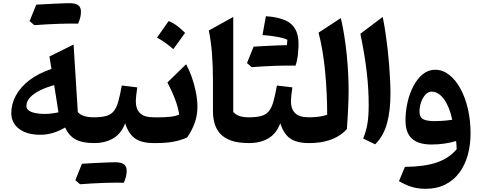

<svg xmlns="http://www.w3.org/2000/svg" viewBox="-20 -889 2989 1193"><path d="M316.6 -360.1Q324 -312.8 330.3 -273.9Q336.7 -234.9 343.2 -190.8Q326.2 -187.4 303.7 -184.2Q281.3 -181.1 257.9 -181.1Q226.7 -181.1 200.8 -186.1Q174.9 -191.1 159.5 -202Q144.1 -212.8 144.1 -230.1Q144.1 -260.1 167.7 -284.7Q191.3 -309.3 230.7 -328.4Q270 -347.4 316.6 -360.1ZM299.9 -460.7Q217.3 -433 161.6 -389.9Q106 -346.8 78.1 -294.5Q50.2 -242.1 50.2 -186.7Q50.2 -125.3 98.7 -88.4Q147.2 -51.6 230.1 -51.6Q309.4 -51.6 384.6 -96.9Q406.5 -47.1 448.3 -23.5Q490.1 0 563.2 0H563.7V-160.1H563.2Q529.6 -160.1 503.8 -167.8Q478 -175.6 463.5 -192.5L437.2 -612.3L287 -537.9ZM410.7 -742.4Q425.8 -742.4 436 -742.3Q446.2 -742.2 453 -742.2Q459.8 -742.2 465.2 -741.9Q474.2 -761.4 478.7 -780.5Q483.1 -799.6 483.1 -816Q483.1 -843.3 466.3 -856.2Q449.4 -869.2 411.8 -869.2Q370.2 -851.1 328.7 -832.5Q287.1 -813.8 246 -795.3Q205 -776.7 164.1 -758Q171.7 -751.5 179 -745Q186.3 -738.5 193 -732.6Q227.3 -735.2 267.2 -737.5Q307.1 -739.8 345 -741.1Q382.8 -742.4 410.7 -742.4ZM193 -732.6Q229.6 -755.1 266.2 -777.5Q302.7 -799.9 339 -823Q375.4 -846 411.8 -869.2Q398.7 -869.2 374.9 -868.4Q351 -867.6 321.6 -866.2Q292.1 -864.8 261.7 -863.2Q231.3 -861.7 205.3 -859.9Q194.9 -834.7 184.7 -809.4Q174.5 -784.2 164.1 -758Q171.7 -751.5 179 -745Q186.3 -738.5 193 -732.6Z M694.8 246Q709.9 246 720.1 246.1Q730.2 246.3 737.1 246.3Q743.9 246.3 749.2 246.5Q758.3 227 762.8 207.9Q767.2 188.8 767.2 172.4Q767.2 145.1 750.4 132.2Q733.5 119.2 695.9 119.2Q654.3 137.3 612.7 156Q571.2 174.6 530.1 193.2Q489 211.7 448.2 230.5Q455.8 236.9 463.1 243.4Q470.4 249.9 477.1 255.8Q511.4 253.2 551.3 250.9Q591.2 248.6 629.1 247.3Q666.9 246 694.8 246ZM477.1 255.8Q513.7 233.4 550.2 210.9Q586.7 188.5 623.1 165.5Q659.5 142.4 695.9 119.2Q682.8 119.2 658.9 120Q635.1 120.8 605.6 122.2Q576.2 123.6 545.8 125.2Q515.3 126.7 489.3 128.5Q478.9 153.8 468.8 179Q458.6 204.2 448.2 230.5Q455.8 236.9 463.1 243.4Q470.4 249.9 477.1 255.8ZM563.5 0Q633.5 0 683.3 -29.1Q733.1 -58.1 757.7 -123.2Q778 -58 818.8 -29Q859.5 0 935.7 0H936.2V-160.1H935.7Q875.4 -160.1 849.7 -186.3Q824 -212.4 824 -256.2Q824 -275.2 826.6 -298Q829.1 -320.8 832.9 -346.1L736.7 -357.7Q726.2 -298.2 715.5 -259.7Q704.8 -221.2 687.8 -199.4Q670.7 -177.7 641.2 -168.9Q611.7 -160.1 563.5 -160.1Q553.7 -160.1 548.9 -152.1Q544 -144.2 544 -123.7V-36.4Q544 -15.9 548.9 -8Q553.7 0 563.5 0Z M1027.4 -757.9Q1009.9 -732.3 992.1 -706.9Q974.3 -681.4 955.4 -655.5Q984 -639.7 1009.2 -621.6Q1034.5 -603.5 1056.9 -583.4Q1076 -609.3 1094.1 -634.7Q1112.3 -660 1129.9 -684.9Q1105.9 -709.5 1080.3 -728.6Q1054.7 -747.8 1027.4 -757.9ZM936 0H951Q1009.2 0 1055.4 -8.2Q1101.5 -16.3 1143 -35Q1174.5 -81.1 1190.6 -127.6Q1206.7 -174.1 1206.7 -223.8Q1206.7 -269.6 1196.8 -318.2Q1187 -366.9 1171 -411.7Q1155 -456.4 1136.4 -489.8L1020.2 -376.6Q1048.2 -324.1 1067.6 -272.8Q1087 -221.4 1093.4 -177.4Q1072.9 -167.6 1041.5 -163.9Q1010.1 -160.1 973.6 -160.1H936Q926.3 -160.1 921.4 -152.1Q916.6 -144.2 916.6 -123.7V-36.4Q916.6 -15.9 921.4 -8Q926.3 0 936 0Z M1429.2 -783.7 1277.4 -699.5Q1290.9 -635.8 1297 -557.5Q1303.2 -479.1 1303.2 -393.3V-199.7Q1303.2 -158.8 1313 -122.8Q1322.8 -86.8 1347.5 -59.1Q1372.1 -31.5 1415.8 -15.7Q1459.5 0 1527.1 0H1527.6V-160.1H1527.1Q1488.5 -160.1 1466 -168.9Q1443.6 -177.7 1429.2 -193.1Z M1762.1 -606Q1780.4 -595.3 1797.2 -586Q1813.9 -576.7 1832.5 -567.3Q1840.8 -644.2 1822.8 -690.8Q1804.7 -737.4 1757.9 -760.2Q1711.1 -783.1 1632.3 -788.3Q1626.7 -759.5 1621.6 -730.6Q1616.4 -701.7 1611 -670.8Q1641.5 -669.1 1671.9 -664.9Q1702.4 -660.7 1727.1 -655Q1751.8 -649.2 1765.3 -642.3Q1765.1 -632.9 1764.3 -624.2Q1763.5 -615.4 1762.1 -606ZM1543.7 -471.8Q1580.3 -494.2 1616.8 -516.6Q1653.3 -539.1 1689.7 -562.1Q1726.1 -585.2 1762.5 -608.3Q1749.4 -608.3 1725.5 -607.6Q1701.7 -606.8 1672.2 -605.4Q1642.8 -604 1612.4 -602.4Q1581.9 -600.8 1555.9 -599.1Q1545.5 -573.8 1535.4 -548.6Q1525.2 -523.3 1514.8 -497.1Q1522.4 -490.6 1529.7 -484.2Q1537 -477.7 1543.7 -471.8ZM1761.4 -481.6Q1776.5 -481.6 1786.7 -481.5Q1796.8 -481.3 1803.7 -481.3Q1810.5 -481.3 1815.8 -481.1Q1820.9 -493.8 1824.7 -510.3Q1828.4 -526.9 1830.6 -544.9Q1832.7 -563 1832.7 -579.3Q1832.7 -594.3 1816.4 -601.3Q1800.1 -608.3 1762.5 -608.3Q1720.9 -590.3 1679.3 -571.6Q1637.8 -553 1596.7 -534.4Q1555.6 -515.9 1514.8 -497.1Q1522.4 -490.6 1529.7 -484.2Q1537 -477.7 1543.7 -471.8Q1578 -474.4 1617.9 -476.7Q1657.8 -479 1695.7 -480.3Q1733.5 -481.6 1761.4 -481.6ZM1527.3 0Q1597.4 0 1647.2 -29.1Q1696.9 -58.1 1721.6 -123.2Q1741.8 -58 1782.6 -29Q1823.4 0 1899.6 0H1900V-160.1H1899.6Q1839.2 -160.1 1813.5 -186.3Q1787.9 -212.4 1787.9 -256.2Q1787.9 -275.2 1790.4 -298Q1793 -320.8 1796.8 -346.1L1700.6 -357.7Q1690.1 -298.2 1679.4 -259.7Q1668.7 -221.2 1651.6 -199.4Q1634.6 -177.7 1605.1 -168.9Q1575.6 -160.1 1527.3 -160.1Q1517.6 -160.1 1512.7 -152.1Q1507.9 -144.2 1507.9 -123.7V-36.4Q1507.9 -15.9 1512.7 -8Q1517.6 0 1527.3 0Z M2097.7 -776.6 1959.4 -686.2Q1973.2 -633.2 1983.5 -572.2Q1993.7 -511.3 2000.1 -445.4Q2006.5 -379.6 2009.7 -311.6Q2012.9 -243.5 2012.9 -176.3Q1990.1 -167.5 1960.3 -163.8Q1930.5 -160.1 1899.9 -160.1Q1890.2 -160.1 1885.3 -152.1Q1880.4 -144.2 1880.4 -123.7V-36.4Q1880.4 -15.9 1885.3 -8Q1890.2 0 1899.9 0Q1954.6 0 1998.5 -10.3Q2042.5 -20.7 2076.7 -40.1Q2110.8 -59.5 2135.3 -87Q2137.6 -115.9 2139.5 -148.5Q2141.5 -181 2143 -213.5Q2144.5 -245.9 2145.3 -273.9Q2146.2 -301.9 2146.2 -321.4Q2146.2 -376.1 2143.2 -434.4Q2140.2 -492.7 2134.2 -551.6Q2128.1 -610.5 2119.1 -667.5Q2110.1 -724.5 2097.7 -776.6Z M2357.9 -783.7 2219.2 -679.2Q2233.6 -609.5 2243.6 -548.7Q2253.5 -488 2259.5 -433.9Q2265.6 -379.8 2268.2 -330.8Q2270.9 -281.7 2270.9 -235.5Q2270.9 -164.8 2262.5 -117.6Q2254.1 -70.4 2236.5 -28.1L2311 7.7Q2361.7 -41.8 2383.9 -119.9Q2406.1 -198 2406.1 -306.1Q2406.1 -344.6 2404 -390.2Q2401.9 -435.7 2398 -485.4Q2394.1 -535.1 2388.3 -586.4Q2382.4 -637.8 2374.9 -687.8Q2367.4 -737.8 2357.9 -783.7Z M2790 -145Q2764.2 -140.8 2734.5 -138.6Q2704.7 -136.5 2677.9 -136.5Q2632.2 -136.5 2609.4 -148.4Q2586.6 -160.3 2586.6 -195.5Q2586.6 -225.9 2596.6 -254.4Q2606.7 -282.9 2623.9 -301.3Q2641.1 -319.6 2662.5 -319.6Q2704.5 -319.6 2738.9 -272.3Q2773.3 -225 2790 -145ZM2624.1 284.2Q2693.5 284.2 2745.8 258Q2798.2 231.9 2833.4 185Q2868.5 138.1 2886.2 75.3Q2903.8 12.4 2903.8 -61Q2903.8 -141.5 2887.2 -212.8Q2870.6 -284.2 2840.6 -338.8Q2810.6 -393.4 2770.5 -424.5Q2730.5 -455.6 2683.7 -455.6Q2641.7 -455.6 2607.7 -428.3Q2573.8 -400.9 2549.5 -355.4Q2525.3 -310 2512.4 -254Q2499.6 -197.9 2499.6 -140.6Q2499.6 -63 2540.1 -27.1Q2580.7 8.9 2660.7 8.9Q2703.6 8.9 2742.5 3.1Q2781.4 -2.6 2814 -12.8Q2815.6 1 2816.4 12.9Q2817.3 24.9 2817.5 38.3Q2769.9 94.6 2693.6 120.7Q2617.3 146.8 2496 147.8L2459 236.7Q2490.9 254.9 2517.9 265.3Q2544.8 275.7 2570.7 279.9Q2596.5 284.2 2624.1 284.2Z"/></svg>

Font: Pinar-VF
Style: Regular
Weight: 300
Designer: Amin Abedi
Version: Version 3.0